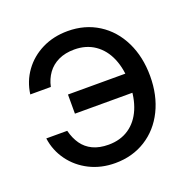

<svg xmlns="http://www.w3.org/2000/svg" viewBox="-102 -626 727 737"><g transform="rotate(-20 261.5 -257.5)"><path d="M31.2 -168H116.7Q125 -135.3 141.4 -112.1Q157.7 -88.9 184.3 -76.2Q210.9 -63.5 248.5 -63.5Q296.9 -63.5 331.8 -87.2Q366.7 -110.8 385.3 -154.5Q403.8 -198.2 403.8 -256.8Q403.8 -315.9 385.3 -359.9Q366.7 -403.8 331.5 -428Q296.4 -452.1 248.5 -452.1Q211.4 -452.1 183.6 -439Q155.8 -425.8 138.7 -402.1Q121.6 -378.4 115.2 -347.7H31.2Q38.1 -399.4 67.6 -440.2Q97.2 -481 144 -504.2Q190.9 -527.3 248.5 -527.3Q318.8 -527.3 373.3 -492.9Q427.7 -458.5 457.8 -397Q487.8 -335.4 487.8 -256.8Q487.8 -178.7 457.8 -117.7Q427.7 -56.6 373.3 -22.5Q318.8 11.7 248.5 11.7Q191.4 11.7 144.5 -11.7Q97.7 -35.2 67.9 -76.2Q38.1 -117.2 31.2 -168ZM167 -219.7V-297.9H424.8V-219.7Z"/></g></svg>

Font: Intratopia Thin
Style: Regular
Weight: 100
Designer: Rasmus Andersson
Foundry: rsms
Version: Version 3.000;Glyphs 3.2.3 (3260)